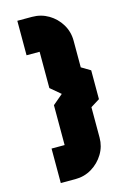

<svg xmlns="http://www.w3.org/2000/svg" viewBox="-113 -771 527 823"><g transform="rotate(-15 151.0 -360.0)"><path d="M51 0V-153H109Q109 -153 109 -153Q109 -153 109 -153V-330L154 -368L109 -406V-567Q109 -567 109 -567Q109 -567 109 -567H51V-720H116Q156 -720 189 -700.5Q222 -681 242 -648Q262 -615 262 -575V-457L302 -433V-305L262 -280V-145Q262 -106 242 -73Q222 -40 189 -20Q156 0 116 0Z"/></g></svg>

Font: Orbitron Black
Style: Regular
Weight: 900
Designer: Matt McInerney
Foundry: The League of Moveable Type
Version: Version 2.001